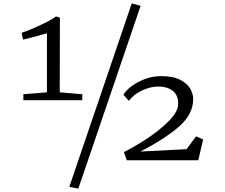

<svg xmlns="http://www.w3.org/2000/svg" viewBox="-20 -938 1316 1125"><path d="M804 -904 439 167 386 157 752 -918ZM255 -397V-743Q161 -716 115 -706L107 -746Q152 -760 222 -793.5Q292 -827 308 -842L331 -834L330 -397L462 -386V-351H117V-386ZM1024 -330Q1024 -382 991.5 -406.5Q959 -431 908 -431Q862 -431 812.5 -408Q763 -385 735 -347L703 -383Q719 -409 752.5 -434Q786 -459 831 -475.5Q876 -492 925 -492Q994 -492 1036 -470Q1078 -448 1095 -417.5Q1112 -387 1112 -358Q1112 -271 1033 -200Q954 -129 803 -50L1073 -64L1129 -139L1170 -121L1142 1H723L706 -47Q763 -75 837 -123Q911 -171 967.5 -227Q1024 -283 1024 -330Z"/></svg>

Font: Martel Light
Style: Regular
Weight: 300
Designer: Dan Reynolds
Foundry: Dan Reynolds
Version: Version 1.001; ttfautohint (v1.1) -l 5 -r 5 -G 72 -x 0 -D la